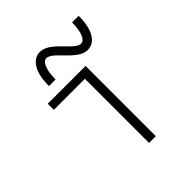

<svg xmlns="http://www.w3.org/2000/svg" viewBox="-202 -873 1005 1005"><g transform="rotate(-45 300.0 -370.5)"><path d="M323 0V-475H93V-520H373V0ZM440 -571Q416 -571 391 -587Q366 -603 328 -643Q302 -671 285.5 -682.5Q269 -694 257 -694Q237 -694 224.5 -664Q212 -634 212 -581H163Q163 -657 188 -699Q213 -741 256 -741Q280 -741 305 -725.5Q330 -710 368 -670Q394 -642 410.5 -630.5Q427 -619 439 -619Q459 -619 471.5 -649Q484 -679 484 -731H533Q533 -656 508.5 -613.5Q484 -571 440 -571Z"/></g></svg>

Font: M PLUS Code Latin 60 Light
Style: Regular
Weight: 300
Width: 7
Monospace: yes
Designer: Coji Morishita
Foundry: UNDERFOREST DESIGN
Version: Version 1.005; ttfautohint (v1.8.3)